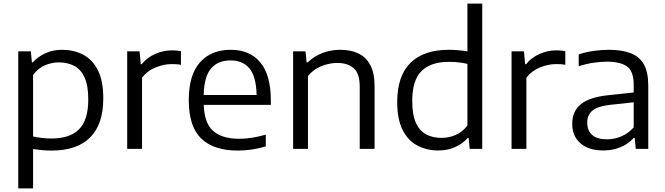

<svg xmlns="http://www.w3.org/2000/svg" viewBox="-20 -828 3701 1068"><path d="M81.5 220V-542.5H151.5L157.5 -481H162.5Q190.5 -512.5 232.2 -531.8Q274 -551 325.5 -551Q389.5 -551 441.2 -524.5Q493 -498 523.8 -438.8Q554.5 -379.5 554.5 -281.5Q554.5 -136 481.2 -63.2Q408 9.5 267 9.5Q239.5 9.5 213 7Q186.5 4.5 164 1V220ZM266 -57.5Q369 -57.5 420 -109.2Q471 -161 471 -274.5Q471 -353 450 -398Q429 -443 392 -462Q355 -481 307.5 -481Q268 -481 230 -464.8Q192 -448.5 164 -411V-69Q185 -64 212 -60.8Q239 -57.5 266 -57.5Z M687.5 0V-542.5H756.5L763 -471H768.5Q798 -508 843.5 -528Q889 -548 937.5 -548Q963.5 -548 986.5 -543.5V-467.5Q974 -470 960.8 -470.8Q947.5 -471.5 933.5 -471.5Q893 -471.5 846.5 -453.2Q800 -435 770 -396V0Z M1303 9.5Q1169 9.5 1099.5 -57.2Q1030 -124 1030 -271Q1030 -411 1092.2 -481Q1154.5 -551 1263 -551Q1370 -551 1428.2 -480.8Q1486.5 -410.5 1486.5 -269V-244.5H1113.5Q1116.5 -143 1165.8 -99.5Q1215 -56 1313 -56Q1346.5 -56 1382.8 -62Q1419 -68 1458.5 -79V-13.5Q1416.5 -1.5 1378.5 4Q1340.5 9.5 1303 9.5ZM1262 -492Q1193.5 -492 1154.5 -447.5Q1115.5 -403 1113 -299.5H1407.5Q1405 -402.5 1367.8 -447.2Q1330.5 -492 1262 -492Z M1610.5 0V-542.5H1679.5L1685.5 -481H1691Q1766 -551 1874.5 -551Q1930.5 -551 1973 -531Q2015.5 -511 2039.5 -466.5Q2063.5 -422 2063.5 -348.5V0H1981V-345.5Q1981 -419 1947.5 -448.5Q1914 -478 1856 -478Q1816 -478 1771.2 -461.5Q1726.5 -445 1693 -405.5V0Z M2418.5 9Q2354 9 2302 -18.2Q2250 -45.5 2219.8 -104.8Q2189.5 -164 2189.5 -260Q2189.5 -405.5 2263 -478.2Q2336.5 -551 2477 -551Q2504.5 -551 2531.2 -548.5Q2558 -546 2580 -542V-808H2662.5V0H2592.5L2587 -60.5H2581.5Q2554 -29 2512 -10Q2470 9 2418.5 9ZM2436.5 -61Q2476 -61 2514.2 -77.2Q2552.5 -93.5 2580 -130.5V-472.5Q2559 -478 2532 -481Q2505 -484 2478 -484Q2375.5 -484 2324.2 -432.2Q2273 -380.5 2273 -267Q2273 -189.5 2293.5 -144.5Q2314 -99.5 2351 -80.2Q2388 -61 2436.5 -61Z M2825.5 0V-542.5H2894.5L2901 -471H2906.5Q2936 -508 2981.5 -528Q3027 -548 3075.5 -548Q3101.5 -548 3124.5 -543.5V-467.5Q3112 -470 3098.8 -470.8Q3085.5 -471.5 3071.5 -471.5Q3031 -471.5 2984.5 -453.2Q2938 -435 2908 -396V0Z M3337 9Q3254 9 3208.5 -31Q3163 -71 3163 -139.5Q3163 -209.5 3211.8 -249Q3260.5 -288.5 3369.5 -299L3505 -313.5V-356Q3505 -432 3467.5 -458.5Q3430 -485 3355.5 -485Q3322.5 -485 3281.2 -479Q3240 -473 3199 -459.5V-525.5Q3236 -538 3280.8 -544.5Q3325.5 -551 3365.5 -551Q3438.5 -551 3487.5 -532.5Q3536.5 -514 3561.2 -470.5Q3586 -427 3586 -351.5V0H3516.5L3510.5 -61H3505Q3476.5 -28 3432 -9.5Q3387.5 9 3337 9ZM3246.5 -146Q3246.5 -102 3273.8 -77.5Q3301 -53 3356.5 -53Q3396.5 -53 3435.2 -69Q3474 -85 3505 -119.5V-259L3375 -245Q3305.5 -237.5 3276 -213.2Q3246.5 -189 3246.5 -146Z"/></svg>

Font: Encode Sans SemiExpanded SemiExpanded
Style: Regular
Weight: 400
Width: 6
Designer: Multiple Designers
Foundry: Impallari Type
Version: Version 3.000; ttfautohint (v1.8.3) -l 8 -r 50 -G 200 -x 14 